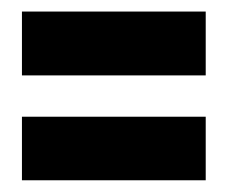

<svg xmlns="http://www.w3.org/2000/svg" viewBox="-20 -470 391 329"><path d="M332.5 -450.2V-340.8H17.6V-450.2ZM332.5 -270V-161.1H17.6V-270Z"/></svg>

Font: Moul
Style: Regular
Weight: 400
Designer: Danh Hong
Version: Version 8.002; ttfautohint (v1.8.3)